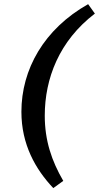

<svg xmlns="http://www.w3.org/2000/svg" viewBox="-20 -733 485 941"><path d="M241.2 188.9 290.1 153.5C233.4 55.9 199.4 -43.5 199.4 -166.2C199.4 -347.9 269.9 -532.7 445 -666.4L411.9 -712.6C195.3 -590.4 84.9 -392.8 84.9 -185.1C84.9 -25.2 153.6 96.3 241.2 188.9Z"/></svg>

Font: Source Serif Variable
Style: Italic
Weight: 389
Italic angle: -12°
Designer: Frank Grießhammer
Foundry: Adobe Systems Incorporated
Version: Version 3.001;hotconv 1.0.111;makeotfexe 2.5.65597